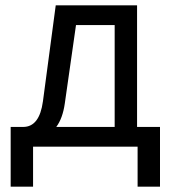

<svg xmlns="http://www.w3.org/2000/svg" viewBox="-20 -550 640 720"><path d="M20 150V-74H67Q128 -74 141 -170L189 -530H494V-74H580V150H496V0H104V150ZM223 -162Q215 -106 191 -74H410V-456H265Z"/></svg>

Font: Geist Mono
Style: Regular
Weight: 400
Monospace: yes
Designer: Basement.studio, Andrés Briganti, Mateo Zaragoza
Foundry: Basement.studio, Vercel, Andrés Briganti, Guido Ferreyra, Mateo Zaragoza
Version: Version 1.500; ttfautohint (v1.8.4.7-5d5b)